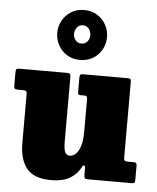

<svg xmlns="http://www.w3.org/2000/svg" viewBox="-58 -889 782 958"><g transform="rotate(5 333.0 -410.0)"><path d="M75 -151V-394.5Q75 -406.5 72 -410.8Q69 -415 57.5 -415H31Q19 -415 14.5 -418.5Q10 -422 10 -434V-498.5Q10 -511.5 12.8 -515.8Q15.5 -520 28 -520H265Q277 -520 281 -516.8Q285 -513.5 285 -500.5V-179.5Q285 -139 292.5 -124.2Q300 -109.5 317.5 -109.5Q330.5 -109.5 344.2 -121Q358 -132.5 367.8 -160.2Q377.5 -188 377.5 -237V-394Q377.5 -405.5 375.2 -410.2Q373 -415 364 -415H344Q336 -415 333 -417.5Q330 -420 330 -431V-500Q330 -512 332.8 -516Q335.5 -520 347 -520H570.5Q582 -520 584.8 -516.2Q587.5 -512.5 587.5 -501V-125Q587.5 -110.5 592.2 -107.8Q597 -105 611.5 -105H639Q652.5 -105 652.5 -90V-18.5Q652.5 -7.5 650 -3.8Q647.5 0 637 0H418Q404 0 400.8 -4.2Q397.5 -8.5 397.5 -22.5V-54Q397.5 -65.5 391.8 -67Q386 -68.5 380.5 -56.5Q362.5 -21.5 327 -0.8Q291.5 20 234.5 20Q147 20 111 -25.5Q75 -71 75 -151ZM325 -590Q287.5 -590 259.5 -607.5Q231.5 -625 216 -653.5Q200.5 -682 200.5 -714.5Q200.5 -747.5 216 -776Q231.5 -804.5 259.5 -822.2Q287.5 -840 325 -840Q363 -840 391 -822.2Q419 -804.5 434.5 -776Q450 -747.5 450 -714.5Q450 -682 434.5 -653.5Q419 -625 391 -607.5Q363 -590 325 -590ZM325 -672Q344 -672 355 -685.5Q366 -699 366 -715.5Q366 -735.5 355 -749.5Q344 -763.5 325 -763.5Q306.5 -763.5 295.5 -749.5Q284.5 -735.5 284.5 -715.5Q284.5 -699 295.5 -685.5Q306.5 -672 325 -672Z"/></g></svg>

Font: Besley* Narrow Fatface
Style: Regular
Weight: 900
Width: 4
Designer: Owen Earl
Foundry: indestructible type*
Version: Version 3.000; ttfautohint (v1.8.3)